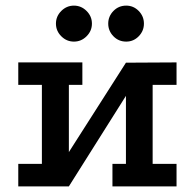

<svg xmlns="http://www.w3.org/2000/svg" viewBox="-20 -663 692 683"><path d="M45 -441H273V-361H225V-122L428 -440L608 -441V-361H523V-80H608V0H380V-80H428V-322L225 0H45V-80H129V-361H45ZM429 -643Q455 -643 473.5 -624Q492 -605 492 -579Q492 -553 473.5 -534Q455 -515 429 -515Q402 -515 383.5 -534Q365 -553 365 -579Q365 -605 383.5 -624Q402 -643 429 -643ZM243 -643Q269 -643 288 -624Q307 -605 307 -579Q307 -553 288 -534Q269 -515 243 -515Q217 -515 198 -534Q179 -553 179 -579Q179 -605 198 -624Q217 -643 243 -643Z"/></svg>

Font: Podkova SemiBold
Style: Regular
Weight: 600
Designer: Ilya Yudin
Foundry: Cyreal (www.cyreal.org)
Version: Version 2.103